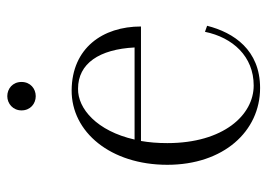

<svg xmlns="http://www.w3.org/2000/svg" viewBox="-126 -610 751 540"><g transform="rotate(-90 250.0 -340.5)"><path d="M272 15C379 15 428 -59 447 -134L430 -140C414 -62 361 -3 279 -3C196 -3 117 -88 117 -246C117 -273 119 -297 123 -320H445C445 -428 384 -514 266 -515C148 -516 56 -405 56 -246C56 -88 150 15 272 15ZM289 -656C289 -681 270 -696 249 -696C228 -696 209 -680 209 -656C209 -631 228 -616 249 -616C270 -616 289 -631 289 -656ZM127 -338C151 -444 214 -498 270 -497C341 -497 381 -437 386 -338Z"/></g></svg>

Font: Sprat Condensed Light
Style: Regular
Weight: 300
Width: 3
Designer: Ethan Nakache
Foundry: Collletttivo
Version: Version 2.000;Glyphs 3.2 (3217)